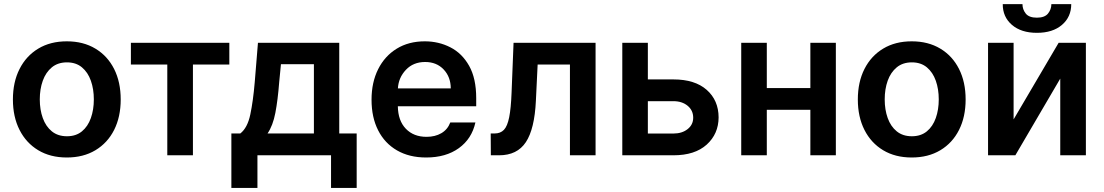

<svg xmlns="http://www.w3.org/2000/svg" viewBox="-20 -753 5351 931"><path d="M304 10.7Q224.1 10.7 165.5 -24.5Q106.9 -59.7 74.8 -123Q42.6 -186.4 42.6 -270.6Q42.6 -355.1 74.8 -418.5Q106.9 -481.9 165.5 -517.2Q224.1 -552.6 304 -552.6Q383.9 -552.6 442.6 -517.2Q501.4 -481.9 533.4 -418.5Q565.3 -355.1 565.3 -270.6Q565.3 -186.4 533.4 -123Q501.4 -59.7 442.6 -24.5Q383.9 10.7 304 10.7ZM304.7 -92.3Q348.4 -92.3 377.3 -116.1Q406.2 -139.9 420.6 -180.6Q435 -221.2 435 -271Q435 -321 420.6 -361.7Q406.2 -402.3 377.3 -426.5Q348.4 -450.6 304.7 -450.6Q260.7 -450.6 231.4 -426.5Q202.1 -402.3 187.5 -361.7Q172.9 -321 172.9 -271Q172.9 -221.2 187.5 -180.6Q202.1 -139.9 231.4 -116.1Q260.7 -92.3 304.7 -92.3Z M614.7 -440V-545.5H1092V-440H915.5V0H791.2V-440Z M1101.9 158.4V-105.8H1145.2Q1180 -132.8 1193.7 -197.8Q1207.4 -262.8 1215.2 -354.4L1230.8 -545.5H1625V-105.8H1709.5V158.4H1585.2V0H1228.3V158.4ZM1277.3 -105.8H1502.1V-441.8H1342.3L1333.8 -354.4Q1327.1 -267.8 1315.2 -205.8Q1303.3 -143.8 1277.3 -105.8Z M2046.5 10.7Q1964.5 10.7 1905 -23.8Q1845.5 -58.2 1813.6 -121.1Q1781.6 -183.9 1781.6 -269.5Q1781.6 -353.7 1813.6 -417.4Q1845.5 -481.2 1903.6 -516.9Q1961.6 -552.6 2039.8 -552.6Q2106.9 -552.6 2163.7 -523.6Q2220.5 -494.7 2254.8 -433.8Q2289.1 -372.9 2289.1 -277V-237.6H1909.1Q1910.2 -167.6 1948 -128.6Q1985.8 -89.5 2048.3 -89.5Q2089.8 -89.5 2120 -107.1Q2150.2 -124.6 2163.4 -159.1H2285.2Q2267.8 -79.9 2204.9 -34.6Q2142 10.7 2046.5 10.7ZM1909.4 -324.2H2165.8Q2165.5 -380 2131.2 -416.2Q2096.9 -452.4 2041.5 -452.4Q1984 -452.4 1948.2 -414.4Q1912.3 -376.4 1909.4 -324.2Z M2360.1 0 2359.4 -105.8H2378.2Q2406.6 -105.8 2423.5 -123.4Q2440.3 -141 2449 -184.3Q2457.7 -227.6 2460.6 -304L2470.2 -545.5H2867.9V0H2743.6V-440H2587L2578.5 -264.2Q2572.1 -127.8 2530 -63.9Q2487.9 0 2399.9 0Z M3121.4 -367.9H3245.4Q3349.4 -367.9 3406.8 -317.3Q3464.1 -266.7 3464.5 -183.9Q3464.1 -103.7 3406.8 -51.8Q3349.4 0 3245.4 0H2997.5V-545.5H3121.4ZM3121.4 -262.4V-105.5H3245.4Q3287.3 -105.5 3314.3 -127Q3341.3 -148.4 3341.3 -182.2Q3341.3 -217.7 3314.3 -240.1Q3287.3 -262.4 3245.4 -262.4Z M3698.2 -545.5V-326H3909.4V-545.5H4033V0H3909.4V-220.5H3698.2V0H3574.2V-545.5Z M4400.9 10.7Q4321 10.7 4262.4 -24.5Q4203.8 -59.7 4171.7 -123Q4139.6 -186.4 4139.6 -270.6Q4139.6 -355.1 4171.7 -418.5Q4203.8 -481.9 4262.4 -517.2Q4321 -552.6 4400.9 -552.6Q4480.8 -552.6 4539.6 -517.2Q4598.4 -481.9 4630.3 -418.5Q4662.3 -355.1 4662.3 -270.6Q4662.3 -186.4 4630.3 -123Q4598.4 -59.7 4539.6 -24.5Q4480.8 10.7 4400.9 10.7ZM4401.6 -92.3Q4445.3 -92.3 4474.3 -116.1Q4503.2 -139.9 4517.6 -180.6Q4532 -221.2 4532 -271Q4532 -321 4517.6 -361.7Q4503.2 -402.3 4474.3 -426.5Q4445.3 -450.6 4401.6 -450.6Q4357.6 -450.6 4328.3 -426.5Q4299 -402.3 4284.4 -361.7Q4269.9 -321 4269.9 -271Q4269.9 -221.2 4284.4 -180.6Q4299 -139.9 4328.3 -116.1Q4357.6 -92.3 4401.6 -92.3Z M4894.9 -174 5113.3 -545.5H5245.4V0H5121.1V-371.8L4903.4 0H4771V-545.5H4894.9ZM5078.1 -733H5174.4Q5174.4 -670.8 5129.4 -632.3Q5084.5 -593.8 5007.8 -593.8Q4931.8 -593.8 4886.9 -632.3Q4842 -670.8 4842.3 -733H4937.9Q4937.9 -707.4 4953.8 -687.3Q4969.8 -667.3 5007.8 -667.3Q5045.5 -667.3 5061.6 -687.1Q5077.8 -707 5078.1 -733Z"/></svg>

Font: Inter Zeller Semi Bold
Style: Regular
Weight: 600
Designer: Rasmus Andersson; Joe Bland
Foundry: zeller
Version: Version 3.015;git-dec3a8cb1